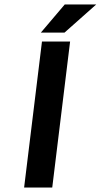

<svg xmlns="http://www.w3.org/2000/svg" viewBox="-20 -840 451 860"><path d="M214 0 294 -654H168L88 0ZM270 -820 163 -694H269L411 -820Z"/></svg>

Font: Falling Sky
Style: MedObl
Weight: 500
Designer: Paul D. Hunt
Foundry: Adobe Systems Incorporated
Version: Version 1.02